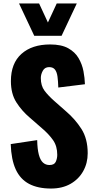

<svg xmlns="http://www.w3.org/2000/svg" viewBox="-20 -1078 554 1110"><path d="M275 12Q199 12 148 -15Q97 -42 71 -98.5Q45 -155 42 -245L195 -268Q196 -216 204.5 -184Q213 -152 228.5 -138Q244 -124 266 -124Q294 -124 302.5 -143Q311 -162 311 -183Q311 -233 287 -267.5Q263 -302 222 -337L152 -398Q106 -437 74.5 -486.5Q43 -536 43 -609Q43 -712 104 -766.5Q165 -821 270 -821Q335 -821 374.5 -799Q414 -777 434.5 -741.5Q455 -706 462.5 -666.5Q470 -627 471 -591L317 -572Q316 -608 312.5 -634.5Q309 -661 298 -675.5Q287 -690 264 -690Q239 -690 227.5 -669Q216 -648 216 -627Q216 -582 237.5 -553.5Q259 -525 294 -494L361 -435Q414 -390 450.5 -333Q487 -276 487 -192Q487 -135 461 -88.5Q435 -42 387.5 -15Q340 12 275 12ZM178 -871 90 -1058H206L257 -948L308 -1058H424L336 -871Z"/></svg>

Font: Oswald
Style: Bold
Weight: 700
Designer: Vernon Adams
Foundry: Vernon Adams
Version: Version 4.103;gftools[0.9.33.dev8+g029e19f]